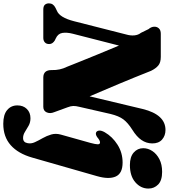

<svg xmlns="http://www.w3.org/2000/svg" viewBox="37 -817 1006 1144"><g transform="rotate(90 540.0 -245.0)"><path d="M169 -175.5Q160 -140 164.2 -113.5Q168.5 -87 197.5 -74L209 -68.5Q218 -63 224.2 -54.8Q230.5 -46.5 230.5 -35Q230.5 -18 220.2 -9Q210 0 194 0H25Q4.5 0 -3.8 -9.5Q-12 -19 -12 -33.5Q-12 -59.5 14.5 -72.5L32 -81Q72.5 -97 94.5 -183.5L173.5 -494Q181 -519.5 178.8 -542.8Q176.5 -566 163.5 -582L141.5 -627Q128.5 -642 127.2 -659Q126 -676 136.5 -688Q147 -700 169 -700H307Q340.5 -700 358.2 -685.2Q376 -670.5 390 -642Q431 -538.5 468.2 -449.8Q505.5 -361 542 -276L617.5 -592.5Q651 -728 742.5 -728Q776.5 -728 799.8 -707.5Q823 -687 822.5 -648.5Q822 -613.5 802.2 -584.8Q782.5 -556 740.5 -530Q699.5 -504 679.2 -477Q659 -450 647 -400.5L604.5 -214.5Q599 -193.5 599.5 -178.2Q600 -163 607.5 -144L636.5 -64.5Q646.5 -40.5 637.5 -20.2Q628.5 0 604.5 0H430Q384.5 0 385.5 -51Q387 -99 366 -141Q354.5 -170.5 335.2 -218.2Q316 -266 291.5 -325.8Q267 -385.5 239.5 -451ZM951.5 -516Q902.5 -516 876.8 -538.8Q851 -561.5 851 -595.5Q851 -624 868 -649.8Q885 -675.5 916.5 -691.8Q948 -708 992 -708Q1043.5 -708 1067.5 -684.2Q1091.5 -660.5 1091.5 -626.5Q1091.5 -581 1054.2 -548.5Q1017 -516 951.5 -516ZM1017.5 -320 907 66Q883 150 833 194.2Q783 238.5 705.5 238.5Q651 238.5 623.5 215.2Q596 192 596 154.5Q596 119.5 617.2 98Q638.5 76.5 672.5 76.5Q697.5 76.5 717 87.5Q736.5 98.5 754 109.5Q771.5 120.5 790.5 120.5Q816.5 120.5 821 93.5Q825.5 72.5 815.2 50.2Q805 28 791.2 4Q777.5 -20 769.5 -47Q761.5 -74 770 -104.5L819.5 -281Q827.5 -310.5 827.8 -324.2Q828 -338 816.5 -338Q805 -338 785 -321Q769 -310 757.5 -314.5Q748 -318.5 746.2 -332Q744.5 -345.5 756 -366Q782.5 -412 830.2 -442.2Q878 -472.5 936.5 -472.5Q1001 -472.5 1019.5 -432Q1038 -391.5 1017.5 -320Z"/></g></svg>

Font: Fraunces 72pt S050 Black
Style: Italic
Weight: 900
Italic angle: -16°
Version: Version 1.000; ttfautohint (v1.8.3)